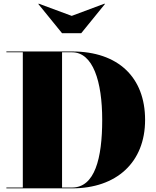

<svg xmlns="http://www.w3.org/2000/svg" viewBox="-20 -1032 854 1052"><path d="M373 -945 192 -1012 190 -1010 320 -850H425L555 -1010L552.5 -1012ZM375 0C618 0 775 -142 775 -375C775 -608 628 -750 375 -750H15V-745.5H105V-4.5H15V0ZM375 -745.5C489 -745.5 540 -587 540 -375C540 -163 499 -4.5 375 -4.5H320V-745.5Z"/></svg>

Font: Bodoni* 36pt Fatface
Style: Regular
Weight: 900
Version: Version 2.3